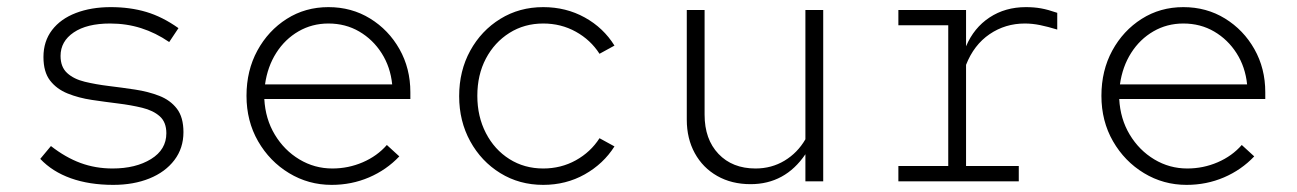

<svg xmlns="http://www.w3.org/2000/svg" viewBox="-20 -509 3640 539"><path d="M298 10Q231 10 179 -8.5Q127 -27 93 -63L123 -99Q164 -67 206 -51.5Q248 -36 296 -36Q361 -36 404 -62.5Q447 -89 447 -135Q447 -166 428.5 -182.5Q410 -199 379 -206.5Q348 -214 311.5 -218.5Q275 -223 238 -228.5Q201 -234 170 -246.5Q139 -259 120.5 -283Q102 -307 102 -349Q102 -393 126 -424.5Q150 -456 193 -472.5Q236 -489 291 -489Q345 -489 390.5 -475.5Q436 -462 481 -430L455 -391Q417 -417 376 -430Q335 -443 289 -443Q224 -443 187 -418Q150 -393 150 -352Q150 -321 168.5 -304Q187 -287 218 -279.5Q249 -272 286 -267.5Q323 -263 359.5 -257.5Q396 -252 427 -240Q458 -228 476.5 -204Q495 -180 495 -138Q495 -93 469.5 -59.5Q444 -26 399.5 -8Q355 10 298 10Z M911 10Q846 10 791.5 -23Q737 -56 704.5 -112.5Q672 -169 672 -240Q672 -311 702.5 -367Q733 -423 785 -456Q837 -489 902 -489Q967 -489 1019 -457Q1071 -425 1101.5 -371Q1132 -317 1132 -250V-231H722Q725 -175 751.5 -131Q778 -87 820.5 -61.5Q863 -36 913 -36Q958 -36 998.5 -53.5Q1039 -71 1066 -102L1101 -70Q1065 -32 1016 -11Q967 10 911 10ZM724 -272H1081Q1076 -321 1051.5 -359.5Q1027 -398 988.5 -420.5Q950 -443 902 -443Q856 -443 818 -421Q780 -399 755.5 -360.5Q731 -322 724 -272Z M1505 10Q1438 10 1384.5 -23Q1331 -56 1300 -112.5Q1269 -169 1269 -239Q1269 -310 1300 -366.5Q1331 -423 1384.5 -456Q1438 -489 1505 -489Q1569 -489 1621.5 -460Q1674 -431 1705 -381L1663 -358Q1638 -397 1596.5 -420Q1555 -443 1505 -443Q1452 -443 1410 -416.5Q1368 -390 1344 -344.5Q1320 -299 1320 -240Q1320 -182 1344 -135.5Q1368 -89 1410 -62.5Q1452 -36 1505 -36Q1555 -36 1596.5 -59Q1638 -82 1663 -121L1705 -98Q1674 -49 1621.5 -19.5Q1569 10 1505 10Z M2087 8Q2034 8 1993.5 -15Q1953 -38 1930.5 -79Q1908 -120 1908 -173V-481H1958V-187Q1958 -118 1997 -77Q2036 -36 2101 -36Q2146 -36 2182.5 -58Q2219 -80 2241 -118V-481H2291V0H2241V-76Q2184 8 2087 8Z M2502 0V-43H2642V-438H2502V-481H2692V-379Q2714 -431 2758 -460Q2802 -489 2860 -489Q2883 -489 2902.5 -485.5Q2922 -482 2948 -473V-426Q2922 -434 2900 -438.5Q2878 -443 2857 -443Q2802 -443 2758 -413Q2714 -383 2692 -327V-43H2840V0Z M3311 10Q3246 10 3191.5 -23Q3137 -56 3104.5 -112.5Q3072 -169 3072 -240Q3072 -311 3102.5 -367Q3133 -423 3185 -456Q3237 -489 3302 -489Q3367 -489 3419 -457Q3471 -425 3501.5 -371Q3532 -317 3532 -250V-231H3122Q3125 -175 3151.5 -131Q3178 -87 3220.5 -61.5Q3263 -36 3313 -36Q3358 -36 3398.5 -53.5Q3439 -71 3466 -102L3501 -70Q3465 -32 3416 -11Q3367 10 3311 10ZM3124 -272H3481Q3476 -321 3451.5 -359.5Q3427 -398 3388.5 -420.5Q3350 -443 3302 -443Q3256 -443 3218 -421Q3180 -399 3155.5 -360.5Q3131 -322 3124 -272Z"/></svg>

Font: Red Hat Mono
Style: Regular
Weight: 300
Monospace: yes
Designer: Pentagram, MCKL
Foundry: Pentagram, MCKL
Version: Version 1.023